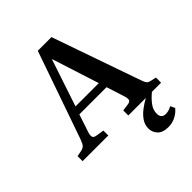

<svg xmlns="http://www.w3.org/2000/svg" viewBox="-256 -858 1242 1242"><g transform="rotate(-45 365.0 -236.5)"><path d="M556 237Q503 237 479.5 211Q456 185 456 152Q456 119 474 91.5Q492 64 521 41.5Q550 19 584 0H424V-46L474 -53Q493 -56 497.5 -67Q502 -78 494 -104L454 -229H205L165 -108Q157 -85 160.5 -70.5Q164 -56 190 -53L241 -45V0H6V-46L47 -54Q65 -58 75 -68Q85 -78 96 -108L306 -710H431L642 -106Q651 -79 659 -69Q667 -59 688 -55L724 -47V0H640Q603 31 582.5 60Q562 89 562 121Q562 165 603 165Q630 165 658 149L673 180Q651 207 620 222Q589 237 556 237ZM224 -283H437L334 -604H331Z"/></g></svg>

Font: Literata 36pt SemiBold
Style: Regular
Weight: 600
Designer: Latin by Veronika Burian and Jose Scaglione. Greek by Irene Vlachou. Cyrillic by Vera Evstafieva.
Foundry: TypeTogether
Version: Version 3.002